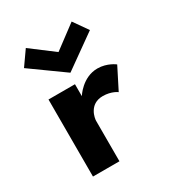

<svg xmlns="http://www.w3.org/2000/svg" viewBox="-124 -551 573 628"><g transform="rotate(-30 162.5 -237.0)"><path d="M146 -291H46V0H146V-153C146 -161 153 -212 205 -212C238 -212 257 -197 257 -197L298 -278C298 -278 272 -299 235 -299C178 -299 146 -246 146 -246ZM66 -474 28 -420 152 -331 277 -420 239 -474 152 -409Z"/></g></svg>

Font: Hussar Tani
Style: Bold
Weight: 700
Foundry: Cannot Into Space Fonts
Version: Version 0.92